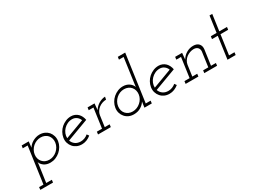

<svg xmlns="http://www.w3.org/2000/svg" viewBox="-66 -1505 3307 2510"><g transform="rotate(-30 1587.0 -250.0)"><path d="M2.5 210.6 -1.6 250H190.2L194.7 210.6H109.9L145.3 -39.1Q147.5 -53.2 148 -61.8Q148.5 -70.4 149.3 -83.3Q160.2 -45.7 198.4 -18.7Q236.6 8.4 293.7 8.4Q334.5 8.4 372.6 -7.1Q410.7 -22.6 441.1 -49Q471.5 -75.4 492 -111.1Q512.5 -146.8 518.5 -187.4Q524.1 -227.4 513.6 -262.9Q503.1 -298.4 480.7 -325.4Q457.3 -351.8 423.4 -367Q389.5 -382.2 348.7 -382.2Q319.7 -382.2 292.5 -373.8Q265.4 -365.3 242.5 -352.1Q218.7 -337.8 201.2 -320.1Q183.7 -302.4 174.2 -284.8Q177.2 -307.1 179.1 -330.1Q181 -353 183.9 -375H77.4L71.1 -335.6H145.3L68.3 210.6ZM477.1 -187.4Q472.5 -154.9 456.4 -126.7Q440.3 -98.5 416.3 -77.4Q392.2 -55.9 362.1 -43.9Q332 -31.8 299.3 -31.8Q266 -31.8 239.6 -43.9Q213.2 -55.9 195.3 -77.4Q177 -98.5 169.1 -126.7Q161.2 -154.9 165.8 -187.4Q170 -219.7 186.1 -248Q202.1 -276.3 226.2 -297.4Q250.3 -318.3 280.1 -330.1Q309.9 -342 343.2 -342Q375.9 -342 402.8 -330.1Q429.7 -318.3 447.6 -297.8Q465.4 -276.7 473.6 -248.2Q481.7 -219.7 477.1 -187.4Z M817.8 -343.2Q856.5 -343.2 885.2 -321.7Q913.8 -300.3 926.7 -265.6Q855.1 -238.9 784.2 -212.2Q713.3 -185.6 640.8 -158.9Q638.7 -194 652 -227.2Q665.3 -260.4 689.7 -286Q714 -311.6 747.1 -327.4Q780.3 -343.2 817.8 -343.2ZM975.7 -243Q970.5 -272.9 958 -298.2Q945.5 -323.5 927.1 -341.9Q907.1 -361.4 880.6 -372.4Q854.1 -383.4 823.7 -383.4Q782.3 -383.4 744.8 -367.9Q707.2 -352.4 676.8 -326.4Q646.4 -300 626.2 -264Q606 -228 600 -188Q594 -147 604.7 -111.8Q615.4 -76.6 638.8 -49.6Q661.2 -23.2 694.6 -8Q728 7.2 769.3 7.2Q808 7.2 842.7 -6.8Q877.4 -20.8 907 -45.2Q901.5 -52.9 896.2 -60.3Q890.8 -67.7 885.3 -75.4Q862.6 -55.5 833.9 -44.3Q805.2 -33 774.3 -33Q726.8 -33 693.2 -57.1Q659.5 -81.2 646.9 -120.4Q729.9 -151.5 811.5 -181.7Q893.2 -211.9 975.7 -243Z M1018.9 -39.4 1014 0H1206.8L1211.7 -39.4H1137.7L1160.9 -205.1Q1164.9 -234.2 1180.4 -259.2Q1196 -284.3 1219 -302.1Q1242 -320.5 1271.3 -331Q1300.5 -341.6 1332.3 -342.2L1340.2 -382.8Q1317.3 -382.2 1293.2 -374.9Q1269 -367.6 1246.4 -354.6Q1223.2 -341.2 1202.9 -321.7Q1182.6 -302.2 1168.2 -277.8Q1170.2 -295.1 1171 -308.5Q1171.8 -321.9 1173.8 -339.2L1177.3 -375H1072.3L1066.8 -335.6H1138.3L1096.7 -39.4Z M1720 -40.7 1714.4 0H1825.3L1830.8 -39.4H1756.6L1856.7 -750H1745.4L1739.9 -710.6H1810.2L1763.7 -378.2Q1760.3 -356.8 1757.5 -334.2Q1754.8 -311.5 1752.2 -290.1Q1740.5 -328.5 1701.3 -355.9Q1662.1 -383.4 1608.1 -383.4Q1566.7 -383.4 1529 -367.9Q1491.2 -352.4 1460.8 -326Q1430.4 -299.6 1410.2 -263.8Q1390 -228 1384 -188Q1378 -147.4 1388.7 -112Q1399.4 -76.6 1422.4 -50.2Q1444.8 -23.2 1478.6 -8Q1512.3 7.2 1553.7 7.2Q1614.4 7.2 1659.1 -20.1Q1703.8 -47.3 1727.3 -86.9Q1725.7 -75.2 1723.7 -64.2Q1721.7 -53.2 1720 -40.7ZM1425.4 -188Q1429.6 -220.3 1445.4 -248.6Q1461.1 -276.9 1485.2 -298Q1509.3 -319.5 1539.1 -331.3Q1568.9 -343.2 1602.2 -343.2Q1635.3 -343.2 1662.9 -330.9Q1690.5 -318.7 1708.3 -296.8Q1725.8 -275.7 1733.4 -247.8Q1740.9 -219.9 1736.7 -188Q1732.5 -155.5 1716.4 -127.3Q1700.3 -99.1 1676.3 -78.6Q1652.2 -57.1 1621.8 -45.1Q1591.3 -33 1558.7 -33Q1526.5 -33 1500.5 -44.5Q1474.5 -56 1456.3 -75.9Q1437.2 -96.7 1429 -125.5Q1420.8 -154.3 1425.4 -188Z M2139.8 -343.2Q2178.5 -343.2 2207.2 -321.7Q2235.8 -300.3 2248.7 -265.6Q2177.1 -238.9 2106.2 -212.2Q2035.3 -185.6 1962.8 -158.9Q1960.7 -194 1974 -227.2Q1987.3 -260.4 2011.7 -286Q2036 -311.6 2069.1 -327.4Q2102.3 -343.2 2139.8 -343.2ZM2297.7 -243Q2292.5 -272.9 2280 -298.2Q2267.5 -323.5 2249.1 -341.9Q2229.1 -361.4 2202.6 -372.4Q2176.1 -383.4 2145.7 -383.4Q2104.3 -383.4 2066.8 -367.9Q2029.2 -352.4 1998.8 -326.4Q1968.4 -300 1948.2 -264Q1928 -228 1922 -188Q1916 -147 1926.7 -111.8Q1937.4 -76.6 1960.8 -49.6Q1983.2 -23.2 2016.6 -8Q2050 7.2 2091.3 7.2Q2130 7.2 2164.7 -6.8Q2199.4 -20.8 2229 -45.2Q2223.5 -52.9 2218.2 -60.3Q2212.8 -67.7 2207.3 -75.4Q2184.6 -55.5 2155.9 -44.3Q2127.2 -33 2096.3 -33Q2048.8 -33 2015.2 -57.1Q1981.5 -81.2 1968.9 -120.4Q2051.9 -151.5 2133.5 -181.7Q2215.2 -211.9 2297.7 -243Z M2622.8 -39.4 2617.9 0H2810.7L2815.6 -39.4H2742L2774.5 -270.8Q2780.1 -320.8 2752.3 -351.8Q2724.4 -382.8 2669 -382.8Q2613.2 -382.8 2565.2 -354Q2517.2 -325.2 2490.2 -277.8Q2492.2 -295.1 2493 -308.5Q2493.8 -321.9 2495.8 -339.2L2499.3 -375H2394.3L2388.8 -335.6H2460.3L2418.7 -39.4H2340.9L2336 0H2528.8L2533.7 -39.4H2459.7L2482.9 -205.1Q2487.5 -234.8 2503.6 -260.1Q2519.7 -285.5 2543.4 -303.9Q2567 -321.7 2596.3 -332Q2625.6 -342.2 2656.4 -342.2Q2698.1 -340.2 2716.5 -316.4Q2735 -292.7 2731.8 -260.2L2701 -39.4Z M3054 -619 3020 -375H2933L2927.5 -334.8H3014.5L2968 0H3091.3L3096.3 -39.4H3014L3055.5 -334.8H3171.2L3176.7 -375H3061L3095 -619Z"/></g></svg>

Font: Josefin Slab Thin
Style: Italic
Weight: 100
Italic angle: -12°
Designer: Santiago Orozco
Foundry: Typemade
Version: Version 2.000